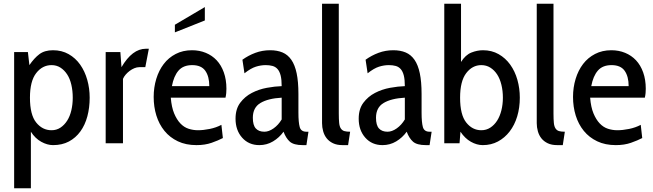

<svg xmlns="http://www.w3.org/2000/svg" viewBox="-20 -770 3512 1032"><path d="M265 10C297.7 10 326.2 3.5 350.5 -9.5C374.8 -22.5 395.3 -40.5 412 -63.5C428.7 -86.5 441.2 -113.5 449.5 -144.5C457.8 -175.5 462 -209 462 -245C462 -278.3 457.7 -310.3 449 -341C440.3 -371.7 427.7 -398.8 411 -422.5C394.3 -446.2 373.7 -465 349 -479C324.3 -493 296.3 -500 265 -500C235 -500 210.7 -493 192 -479C173.3 -465 155.3 -445.3 138 -420L130 -490H56V242H146V-62C161.3 -38 179.8 -20 201.5 -8C223.2 4 244.3 10 265 10ZM257 -420C275 -420 291 -415.5 305 -406.5C319 -397.5 331 -385.3 341 -370C351 -354.7 358.5 -336.2 363.5 -314.5C368.5 -292.8 371 -269.7 371 -245C371 -221 368.5 -198.3 363.5 -177C358.5 -155.7 351 -137.2 341 -121.5C331 -105.8 319 -93.3 305 -84C291 -74.7 275 -70 257 -70C224.3 -70 196.8 -83.8 174.5 -111.5C152.2 -139.2 141 -183.7 141 -245C141 -304.3 152.2 -348.3 174.5 -377C196.8 -405.7 224.3 -420 257 -420Z M761 -409 780 -508H764C715.3 -508 671.7 -475 633 -409L627 -490H548V0H641V-346C644.3 -354 649.2 -361.7 655.5 -369C661.8 -376.3 669 -383 677 -389C685 -395 693.5 -399.8 702.5 -403.5C711.5 -407.2 720.3 -409 729 -409Z M898 -245H1192C1194 -253.7 1195.3 -262 1196 -270C1196.7 -278 1197 -285.7 1197 -293C1197 -325.7 1192.3 -355 1183 -381C1173.7 -407 1160.8 -428.7 1144.5 -446C1128.2 -463.3 1108.7 -476.7 1086 -486C1063.3 -495.3 1038.7 -500 1012 -500C979.3 -500 950.2 -493.3 924.5 -480C898.8 -466.7 877.3 -448.7 860 -426C842.7 -403.3 829.3 -376.7 820 -346C810.7 -315.3 806 -283 806 -249C806 -213.7 810.8 -180.3 820.5 -149C830.2 -117.7 844.7 -90.2 864 -66.5C883.3 -42.8 907.3 -24.2 936 -10.5C964.7 3.2 998 10 1036 10C1066.7 10 1093.8 5.8 1117.5 -2.5C1141.2 -10.8 1161.3 -19.3 1178 -28L1170 -99C1151.3 -89 1130.5 -81.7 1107.5 -77C1084.5 -72.3 1063.3 -70 1044 -70C1026.7 -70 1009.8 -72.7 993.5 -78C977.2 -83.3 962.5 -92.8 949.5 -106.5C936.5 -120.2 925.3 -138.2 916 -160.5C906.7 -182.8 900.7 -211 898 -245ZM1013 -420C1045.7 -420 1069.2 -409.8 1083.5 -389.5C1097.8 -369.2 1105 -341.7 1105 -307H904C910.7 -343 922.5 -370.8 939.5 -390.5C956.5 -410.2 981 -420 1013 -420ZM920 -596 1081 -660V-732L920 -637Z M1627 10 1638 -62H1627C1607.7 -62 1595.7 -70.3 1591 -87C1586.3 -103.7 1584 -129.7 1584 -165V-265C1584 -309 1580.8 -346 1574.5 -376C1568.2 -406 1558.7 -430.2 1546 -448.5C1533.3 -466.8 1517.5 -480 1498.5 -488C1479.5 -496 1457.3 -500 1432 -500C1404 -500 1377.5 -495.3 1352.5 -486C1327.5 -476.7 1304.3 -464.3 1283 -449L1294 -376C1316.7 -394 1337 -405.8 1355 -411.5C1373 -417.2 1390.7 -420 1408 -420C1422 -420 1434.3 -418.5 1445 -415.5C1455.7 -412.5 1464.7 -406.8 1472 -398.5C1479.3 -390.2 1484.8 -378.7 1488.5 -364C1492.2 -349.3 1494 -330.3 1494 -307C1470 -306.3 1443.5 -303.3 1414.5 -298C1385.5 -292.7 1358.5 -283.5 1333.5 -270.5C1308.5 -257.5 1287.7 -239.8 1271 -217.5C1254.3 -195.2 1246 -166.7 1246 -132C1246 -90.7 1257.8 -56.7 1281.5 -30C1305.2 -3.3 1336 10 1374 10C1400.7 10 1425.2 3.3 1447.5 -10C1469.8 -23.3 1488.7 -40.7 1504 -62C1512.7 -38.7 1524 -20.8 1538 -8.5C1552 3.8 1575 10 1607 10ZM1494 -245V-128C1482 -108 1467.5 -92 1450.5 -80C1433.5 -68 1417 -62 1401 -62C1381 -62 1365.7 -67.8 1355 -79.5C1344.3 -91.2 1339 -110.3 1339 -137C1339 -173.7 1352.7 -200.2 1380 -216.5C1407.3 -232.8 1445.3 -242.3 1494 -245Z M1851 10 1862 -62C1848.7 -62 1838.2 -63.2 1830.5 -65.5C1822.8 -67.8 1816.7 -72.5 1812 -79.5C1807.3 -86.5 1804.3 -96.3 1803 -109C1801.7 -121.7 1801 -138.7 1801 -160V-750H1711V-108C1711 -93.3 1713 -78.8 1717 -64.5C1721 -50.2 1727.3 -37.5 1736 -26.5C1744.7 -15.5 1756 -6.7 1770 0C1784 6.7 1801 10 1821 10Z M2289 10 2300 -62H2289C2269.7 -62 2257.7 -70.3 2253 -87C2248.3 -103.7 2246 -129.7 2246 -165V-265C2246 -309 2242.8 -346 2236.5 -376C2230.2 -406 2220.7 -430.2 2208 -448.5C2195.3 -466.8 2179.5 -480 2160.5 -488C2141.5 -496 2119.3 -500 2094 -500C2066 -500 2039.5 -495.3 2014.5 -486C1989.5 -476.7 1966.3 -464.3 1945 -449L1956 -376C1978.7 -394 1999 -405.8 2017 -411.5C2035 -417.2 2052.7 -420 2070 -420C2084 -420 2096.3 -418.5 2107 -415.5C2117.7 -412.5 2126.7 -406.8 2134 -398.5C2141.3 -390.2 2146.8 -378.7 2150.5 -364C2154.2 -349.3 2156 -330.3 2156 -307C2132 -306.3 2105.5 -303.3 2076.5 -298C2047.5 -292.7 2020.5 -283.5 1995.5 -270.5C1970.5 -257.5 1949.7 -239.8 1933 -217.5C1916.3 -195.2 1908 -166.7 1908 -132C1908 -90.7 1919.8 -56.7 1943.5 -30C1967.2 -3.3 1998 10 2036 10C2062.7 10 2087.2 3.3 2109.5 -10C2131.8 -23.3 2150.7 -40.7 2166 -62C2174.7 -38.7 2186 -20.8 2200 -8.5C2214 3.8 2237 10 2269 10ZM2156 -245V-128C2144 -108 2129.5 -92 2112.5 -80C2095.5 -68 2079 -62 2063 -62C2043 -62 2027.7 -67.8 2017 -79.5C2006.3 -91.2 2001 -110.3 2001 -137C2001 -173.7 2014.7 -200.2 2042 -216.5C2069.3 -232.8 2107.3 -242.3 2156 -245Z M2575 10C2605 10 2632.2 3.5 2656.5 -9.5C2680.8 -22.5 2701.8 -40.5 2719.5 -63.5C2737.2 -86.5 2750.7 -113.5 2760 -144.5C2769.3 -175.5 2774 -209 2774 -245C2774 -278.3 2769.7 -310.3 2761 -341C2752.3 -371.7 2739.5 -398.8 2722.5 -422.5C2705.5 -446.2 2684.7 -465 2660 -479C2635.3 -493 2607.3 -500 2576 -500C2555.3 -500 2534.5 -495.8 2513.5 -487.5C2492.5 -479.2 2474 -462.3 2458 -437V-750H2368V0H2450L2455 -62C2471 -38 2489.7 -20 2511 -8C2532.3 4 2553.7 10 2575 10ZM2567 -420C2585 -420 2601.2 -415.5 2615.5 -406.5C2629.8 -397.5 2642 -385.3 2652 -370C2662 -354.7 2669.7 -336.2 2675 -314.5C2680.3 -292.8 2683 -269.7 2683 -245C2683 -221 2680.3 -198.3 2675 -177C2669.7 -155.7 2662 -137.2 2652 -121.5C2642 -105.8 2629.8 -93.3 2615.5 -84C2601.2 -74.7 2585 -70 2567 -70C2535 -70 2508 -83.8 2486 -111.5C2464 -139.2 2453 -183.7 2453 -245C2453 -304.3 2464 -348.3 2486 -377C2508 -405.7 2535 -420 2567 -420Z M3005 10 3016 -62C3002.7 -62 2992.2 -63.2 2984.5 -65.5C2976.8 -67.8 2970.7 -72.5 2966 -79.5C2961.3 -86.5 2958.3 -96.3 2957 -109C2955.7 -121.7 2955 -138.7 2955 -160V-750H2865V-108C2865 -93.3 2867 -78.8 2871 -64.5C2875 -50.2 2881.3 -37.5 2890 -26.5C2898.7 -15.5 2910 -6.7 2924 0C2938 6.7 2955 10 2975 10Z M3152 -245H3446C3448 -253.7 3449.3 -262 3450 -270C3450.7 -278 3451 -285.7 3451 -293C3451 -325.7 3446.3 -355 3437 -381C3427.7 -407 3414.8 -428.7 3398.5 -446C3382.2 -463.3 3362.7 -476.7 3340 -486C3317.3 -495.3 3292.7 -500 3266 -500C3233.3 -500 3204.2 -493.3 3178.5 -480C3152.8 -466.7 3131.3 -448.7 3114 -426C3096.7 -403.3 3083.3 -376.7 3074 -346C3064.7 -315.3 3060 -283 3060 -249C3060 -213.7 3064.8 -180.3 3074.5 -149C3084.2 -117.7 3098.7 -90.2 3118 -66.5C3137.3 -42.8 3161.3 -24.2 3190 -10.5C3218.7 3.2 3252 10 3290 10C3320.7 10 3347.8 5.8 3371.5 -2.5C3395.2 -10.8 3415.3 -19.3 3432 -28L3424 -99C3405.3 -89 3384.5 -81.7 3361.5 -77C3338.5 -72.3 3317.3 -70 3298 -70C3280.7 -70 3263.8 -72.7 3247.5 -78C3231.2 -83.3 3216.5 -92.8 3203.5 -106.5C3190.5 -120.2 3179.3 -138.2 3170 -160.5C3160.7 -182.8 3154.7 -211 3152 -245ZM3267 -420C3299.7 -420 3323.2 -409.8 3337.5 -389.5C3351.8 -369.2 3359 -341.7 3359 -307H3158C3164.7 -343 3176.5 -370.8 3193.5 -390.5C3210.5 -410.2 3235 -420 3267 -420Z"/></svg>

Font: Cabin Condensed
Style: Regular
Weight: 400
Designer: Pablo Impallari
Foundry: Pablo Impallari. www.impallari.com Igino Marini. www.ikern.com
Version: Version 1.006